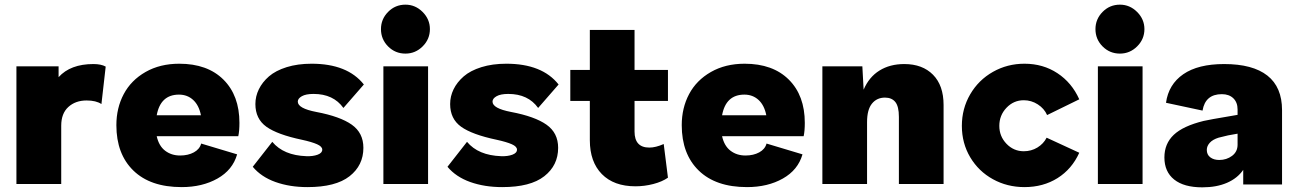

<svg xmlns="http://www.w3.org/2000/svg" viewBox="-20 -782 5515 816"><path d="M377 -509.8Q409.7 -509.8 429.2 -499L411.1 -339.8Q388.2 -355 348.1 -355Q300.8 -355 270.5 -327.4Q240.2 -299.8 240.2 -248V0H49.8V-500H229V-454.1Q279.3 -509.8 377 -509.8Z M752 13.2Q619.1 13.2 546.9 -57.1Q474.6 -127.4 474.6 -250Q474.6 -323.2 505.9 -382.1Q537.1 -440.9 598.6 -476.1Q660.2 -511.2 741.7 -511.2Q861.8 -511.2 929.7 -443.6Q997.6 -376 997.6 -259.8Q997.6 -225.1 992.7 -203.1H646Q655.3 -161.6 681.9 -141.4Q708.5 -121.1 745.6 -121.1Q779.3 -121.1 804 -134.5Q828.6 -147.9 835 -171.9L987.8 -126Q968.8 -59.6 904.3 -23.2Q839.8 13.2 752 13.2ZM646 -292H834Q825.7 -334.5 801 -357.2Q776.4 -379.9 740.7 -379.9Q662.1 -379.9 646 -292Z M1286.6 13.2Q1211.4 13.2 1150.6 -8.5Q1089.8 -30.3 1054.2 -73.2L1137.2 -179.2Q1185.1 -121.6 1282.2 -118.2Q1310.1 -117.2 1329.8 -124.5Q1349.6 -131.8 1349.6 -146Q1349.6 -159.2 1327.6 -168.9Q1305.7 -178.7 1263.2 -188Q1158.7 -210 1112.1 -243.4Q1065.4 -276.9 1065.4 -339.8Q1065.4 -372.6 1080.1 -402.6Q1094.7 -432.6 1123 -457.3Q1151.4 -481.9 1198.2 -496.6Q1245.1 -511.2 1304.2 -511.2Q1456.5 -511.2 1526.4 -422.9L1439.5 -323.2Q1397 -382.8 1312.5 -382.8Q1279.8 -382.8 1262.7 -373Q1245.6 -363.3 1245.6 -350.1Q1245.6 -321.3 1324.2 -306.2Q1425.3 -287.1 1474.9 -252.2Q1524.4 -217.3 1524.4 -153.8Q1524.4 -79.1 1465.6 -33Q1406.7 13.2 1286.6 13.2Z M1703.1 -554.2Q1659.7 -554.2 1629.4 -584.7Q1599.1 -615.2 1599.1 -658.2Q1599.1 -700.7 1629.4 -731.4Q1659.7 -762.2 1703.1 -762.2Q1745.1 -762.2 1776.1 -731.2Q1807.1 -700.2 1807.1 -658.2Q1807.1 -615.7 1776.4 -585Q1745.6 -554.2 1703.1 -554.2ZM1609.4 0V-500H1799.3V0Z M2114.3 13.2Q2039.1 13.2 1978.3 -8.5Q1917.5 -30.3 1881.8 -73.2L1964.8 -179.2Q2012.7 -121.6 2109.9 -118.2Q2137.7 -117.2 2157.5 -124.5Q2177.2 -131.8 2177.2 -146Q2177.2 -159.2 2155.3 -168.9Q2133.3 -178.7 2090.8 -188Q1986.3 -210 1939.7 -243.4Q1893.1 -276.9 1893.1 -339.8Q1893.1 -372.6 1907.7 -402.6Q1922.4 -432.6 1950.7 -457.3Q1979 -481.9 2025.9 -496.6Q2072.8 -511.2 2131.8 -511.2Q2284.2 -511.2 2354 -422.9L2267.1 -323.2Q2224.6 -382.8 2140.1 -382.8Q2107.4 -382.8 2090.3 -373Q2073.2 -363.3 2073.2 -350.1Q2073.2 -321.3 2151.9 -306.2Q2252.9 -287.1 2302.5 -252.2Q2352.1 -217.3 2352.1 -153.8Q2352.1 -79.1 2293.2 -33Q2234.4 13.2 2114.3 13.2Z M2676.8 -223.1Q2676.8 -154.8 2739.7 -154.8Q2766.6 -154.8 2800.8 -169.9L2818.8 -26.9Q2794.4 -9.8 2756.8 0Q2719.2 9.8 2680.7 9.8Q2588.9 9.8 2537.8 -42.2Q2486.8 -94.2 2486.8 -186V-353H2403.8V-484.9H2486.8V-654.8H2676.8V-484.9H2818.8V-353H2676.8Z M3154.8 13.2Q3022 13.2 2949.7 -57.1Q2877.4 -127.4 2877.4 -250Q2877.4 -323.2 2908.7 -382.1Q2939.9 -440.9 3001.5 -476.1Q3063 -511.2 3144.5 -511.2Q3264.6 -511.2 3332.5 -443.6Q3400.4 -376 3400.4 -259.8Q3400.4 -225.1 3395.5 -203.1H3048.8Q3058.1 -161.6 3084.7 -141.4Q3111.3 -121.1 3148.4 -121.1Q3182.1 -121.1 3206.8 -134.5Q3231.4 -147.9 3237.8 -171.9L3390.6 -126Q3371.6 -59.6 3307.1 -23.2Q3242.7 13.2 3154.8 13.2ZM3048.8 -292H3236.8Q3228.5 -334.5 3203.9 -357.2Q3179.2 -379.9 3143.6 -379.9Q3064.9 -379.9 3048.8 -292Z M3823.2 -509.8Q3900.4 -509.8 3945.3 -464.4Q3990.2 -418.9 3990.2 -335.9V0H3800.3V-285.2Q3800.3 -329.6 3785.2 -348.4Q3770 -367.2 3741.2 -367.2Q3706.5 -367.2 3685.8 -341.6Q3665 -315.9 3665 -263.2V0H3475.1V-500H3645L3650.4 -400.9Q3673.3 -454.6 3717.8 -482.2Q3762.2 -509.8 3823.2 -509.8Z M4067.9 -247.1Q4067.9 -320.3 4103.3 -381.1Q4138.7 -441.9 4200 -476.6Q4261.2 -511.2 4334 -511.2Q4413.1 -511.2 4474.1 -470.9Q4535.2 -430.7 4566.9 -359.9L4430.2 -293Q4418 -320.8 4390.6 -338.4Q4363.3 -356 4331.1 -356Q4288.1 -356 4257.6 -324Q4227.1 -292 4227.1 -247.1Q4227.1 -202.6 4257.6 -170.9Q4288.1 -139.2 4331.1 -139.2Q4362.8 -139.2 4388.9 -155Q4415 -170.9 4428.2 -196.8L4566.9 -132.8Q4535.6 -63.5 4474.6 -25.1Q4413.6 13.2 4334 13.2Q4260.7 13.2 4200 -20.3Q4139.2 -53.7 4103.5 -113.5Q4067.9 -173.3 4067.9 -247.1Z M4739.7 -554.2Q4696.3 -554.2 4666 -584.7Q4635.7 -615.2 4635.7 -658.2Q4635.7 -700.7 4666 -731.4Q4696.3 -762.2 4739.7 -762.2Q4781.7 -762.2 4812.7 -731.2Q4843.8 -700.2 4843.8 -658.2Q4843.8 -615.7 4813 -585Q4782.2 -554.2 4739.7 -554.2ZM4646 0V-500H4835.9V0Z M5182.6 -509.8Q5304.2 -509.8 5366.5 -460.7Q5428.7 -411.6 5428.7 -314V-145V2H5263.7V-60.1Q5239.3 -24.4 5194.8 -5.1Q5150.4 14.2 5089.8 14.2Q5011.7 14.2 4970.2 -19Q4928.7 -52.2 4928.7 -112.8Q4928.7 -171.4 4968.5 -209Q5008.3 -246.6 5095.7 -268.1Q5104.5 -271 5239.7 -293.9V-316.9Q5239.7 -346.7 5221.7 -364.3Q5203.6 -381.8 5172.9 -381.8Q5102.5 -381.8 5090.8 -312L4935.5 -345.2Q4946.3 -423.3 5009 -466.6Q5071.8 -509.8 5182.6 -509.8ZM5108.9 -145Q5108.9 -124.5 5123.8 -113.3Q5138.7 -102.1 5161.6 -102.1Q5192.9 -102.1 5216.3 -119.6Q5239.7 -137.2 5239.7 -167V-213.9Q5199.7 -208 5158.7 -196.8Q5133.8 -189 5121.3 -175Q5108.9 -161.1 5108.9 -145Z"/></svg>

Font: Human Sans Black
Style: Regular
Weight: 800
Designer: Tim Radville
Foundry: Continuum
Version: Version 1.000;FEAKit 1.0